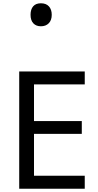

<svg xmlns="http://www.w3.org/2000/svg" viewBox="-20 -1149 596 1169"><path d="M496 0H97V-714H496V-635H187V-412H478V-334H187V-79H496ZM229 -989Q200 -989 183 -1007Q166 -1025 166 -1059Q166 -1092 182 -1110.5Q198 -1129 229 -1129Q261 -1129 278 -1110Q295 -1091 295 -1059Q295 -1026 277 -1007.5Q259 -989 229 -989Z"/></svg>

Font: Noto Sans Tifinagh Air
Style: Regular
Weight: 400
Designer: JamraPatel
Foundry: JamraPatel LLC
Version: Version 2.006; ttfautohint (v1.8.4.7-5d5b)